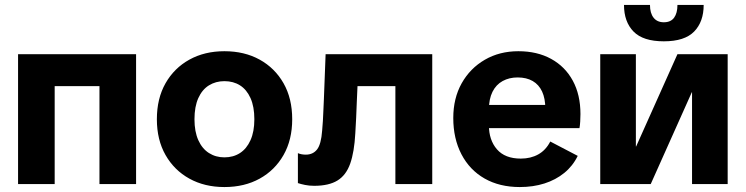

<svg xmlns="http://www.w3.org/2000/svg" viewBox="-20 -744 3014 776"><path d="M382 0V-525H530V0ZM53 0V-525H201V0ZM148 -396V-525H433V-396Z M887 12Q807 12 745.5 -22Q684 -56 649 -117.5Q614 -179 614 -262Q614 -346 649 -407.5Q684 -469 745.5 -503Q807 -537 887 -537Q968 -537 1029.5 -503Q1091 -469 1126 -407.5Q1161 -346 1161 -262Q1161 -179 1126 -117.5Q1091 -56 1029.5 -22Q968 12 887 12ZM887 -108Q923 -108 950 -125.5Q977 -143 992.5 -177.5Q1008 -212 1008 -262Q1008 -313 992.5 -347.5Q977 -382 950 -399Q923 -416 887 -416Q852 -416 824.5 -399Q797 -382 781.5 -347.5Q766 -313 766 -262Q766 -212 781.5 -177.5Q797 -143 824.5 -125.5Q852 -108 887 -108Z M1250 7Q1230 7 1213 3.5Q1196 0 1184 -4V-125Q1191 -122 1199 -120.5Q1207 -119 1216 -119Q1245 -119 1261.5 -140Q1278 -161 1282 -216Q1284 -235 1285 -255.5Q1286 -276 1287 -297.5Q1288 -319 1289 -342L1296 -525H1727V0H1578V-487L1634 -396H1346L1429 -487L1422 -331Q1421 -297 1419.5 -268.5Q1418 -240 1416 -205Q1412 -130 1395.5 -83Q1379 -36 1344 -14.5Q1309 7 1250 7Z M2081 12Q1999 12 1938.5 -22.5Q1878 -57 1845 -120.5Q1812 -184 1812 -267Q1812 -347 1846 -407.5Q1880 -468 1939.5 -502.5Q1999 -537 2075 -537Q2151 -537 2207.5 -506Q2264 -475 2295 -418Q2326 -361 2326 -283Q2326 -269 2325 -252.5Q2324 -236 2322 -226H1882V-320H2227L2184 -305Q2184 -346 2171 -374Q2158 -402 2133 -416.5Q2108 -431 2072 -431Q2038 -431 2011.5 -416.5Q1985 -402 1970.5 -373Q1956 -344 1956 -301V-238Q1956 -178 1988.5 -140.5Q2021 -103 2085 -103Q2125 -103 2155.5 -120Q2186 -137 2204 -172L2315 -114Q2295 -73 2260.5 -45Q2226 -17 2180.5 -2.5Q2135 12 2081 12Z M2406 0V-525H2550V-152H2551L2718 -525H2921V0H2777V-371H2776L2610 0ZM2663 -577Q2579 -577 2540.5 -616.5Q2502 -656 2502 -724H2607Q2607 -691 2621.5 -672.5Q2636 -654 2663 -654Q2691 -654 2704.5 -672.5Q2718 -691 2718 -724H2824Q2824 -656 2785.5 -616.5Q2747 -577 2663 -577Z"/></svg>

Font: TikTok Sans 24pt
Style: Bold
Weight: 700
Version: Version 4.000